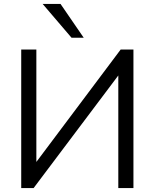

<svg xmlns="http://www.w3.org/2000/svg" viewBox="-20 -957 787 977"><path d="M88 0V-705H165V-133L594 -705H659V0H582V-573L151 0ZM344 -765 197 -937H288L406 -765Z"/></svg>

Font: Mulish
Style: Regular
Weight: 400
Designer: Vernon Adams
Foundry: Vernon Adams
Version: Version 3.603; ttfautohint (v1.8.3)